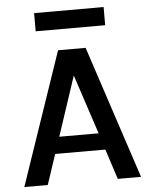

<svg xmlns="http://www.w3.org/2000/svg" viewBox="-57 -879 726 926"><g transform="rotate(-5 306.0 -416.0)"><path d="M23 0 242.5 -643H376L588 0H475.5L428 -146H185L136.5 0ZM212 -227H402.5L307.5 -515ZM143 -831.5H479.5V-743.5H143Z"/></g></svg>

Font: Karla SemiBold
Style: Regular
Weight: 600
Designer: Jonathan Pinhorn
Version: Version 2.004; ttfautohint (v1.8.4.7-5d5b);gftools[0.9.33]